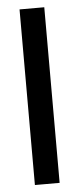

<svg xmlns="http://www.w3.org/2000/svg" viewBox="-49 -668 287 696"><g transform="rotate(-5 94.5 -319.5)"><path d="M139.5 0H49.5V-639H139.5Z"/></g></svg>

Font: Anek Latin Condensed Medium
Style: Regular
Weight: 500
Width: 3
Designer: Yesha Goshar
Foundry: Ek Type
Version: Version 1.003